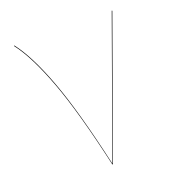

<svg xmlns="http://www.w3.org/2000/svg" viewBox="-102 -603 632 687"><g transform="rotate(-20 214.5 -260.0)"><path d="M212 -3 397 -518 399 -517 213 0H211Q162 -217 116.5 -338.5Q71 -460 25 -519L27 -520Q73 -461 118 -340.5Q163 -220 212 -3Z"/></g></svg>

Font: FiraGO Two
Style: Regular
Weight: 100
Designer: bBox Type
Foundry: bBox Type GmbH
Version: Version 1.001